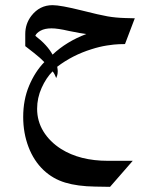

<svg xmlns="http://www.w3.org/2000/svg" viewBox="-20 -355 615 745"><path d="M495 269 407 370 349 369Q281 368 233 353.5Q185 339 149 305Q111 269 90.5 215Q70 161 70 99Q70 32 93 -22.5Q116 -77 152 -114Q138 -129 112 -149.5Q86 -170 78 -176V-223Q78 -263 102 -294Q134 -335 184 -335Q215 -335 299 -314Q366 -297 397.5 -291.5Q429 -286 466 -285L503 -284L465 -184Q460 -184 442 -183.5Q424 -183 395 -178.5Q366 -174 335 -164Q261 -141 202 -96Q204 -84 204 -79Q204 -68 201.5 -61Q199 -54 198 -52Q197 -55 193 -64Q189 -73 184 -78Q159 -53 141.5 -14Q124 25 124 67Q124 115 148.5 155Q173 195 217 223Q290 269 399 269ZM184 -143Q238 -194 315 -223Q296 -225 247 -235Q204 -245 180 -245Q154 -245 137.5 -236Q121 -227 117 -216Q163 -181 184 -143Z"/></svg>

Font: Katibeh
Style: Regular
Weight: 400
Designer: Arabic design by Kourosh Beigpour, Latin design by Eduardo Tunni, engineering by Lasse Fister
Version: Version 1.0010g